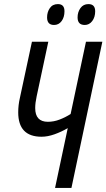

<svg xmlns="http://www.w3.org/2000/svg" viewBox="-20 -918 520 938"><path d="M249 0H329L480 -714H400L325 -361Q300 -345 271.5 -334Q243 -323 214 -323Q152 -323 152 -390Q152 -415 159 -447L216 -714H136L77 -439Q69 -404 69 -369Q69 -250 183 -250Q213 -250 246.5 -262Q280 -274 311 -292ZM394 -796Q416 -796 430.5 -815Q445 -834 445 -863Q445 -898 412 -898Q387 -898 373 -878.5Q359 -859 359 -833Q359 -796 394 -796ZM244 -796Q267 -796 281 -815Q295 -834 295 -863Q295 -898 263 -898Q237 -898 223.5 -878.5Q210 -859 210 -833Q210 -796 244 -796Z"/></svg>

Font: Noto Sans UI Condensed
Style: Italic
Weight: 400
Width: 3
Italic angle: -12°
Designer: Monotype Design Team
Foundry: Monotype Imaging Inc.
Version: Version 1.901